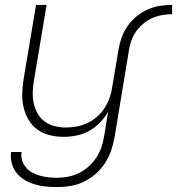

<svg xmlns="http://www.w3.org/2000/svg" viewBox="-20 -550 722 783"><path d="M212 213Q189 213 165.5 210.5Q142 208 120.5 201.5Q99 195 80 183.5Q61 172 47.5 155Q34 138 28 115.5Q22 93 25 70H68Q65 88 70.5 104.5Q76 121 86.5 133.5Q97 146 112 154Q127 162 143.5 166.5Q160 171 177.5 173Q195 175 212 175Q235 175 258 170.5Q281 166 302.5 155.5Q324 145 342 128.5Q360 112 373.5 91.5Q387 71 394 49Q401 27 405 4L421 -95Q408 -71 388 -50.5Q368 -30 344 -16.5Q320 -3 293 2.5Q266 8 240 8Q211 8 183.5 1.5Q156 -5 133.5 -21Q111 -37 97 -60.5Q83 -84 76.5 -111Q70 -138 70.5 -167.5Q71 -197 76 -226L127 -530H170L118 -219Q114 -196 113.5 -172.5Q113 -149 118 -127Q123 -105 134 -86Q145 -67 163 -54Q181 -41 203.5 -35.5Q226 -30 249 -30Q272 -30 294.5 -34.5Q317 -39 338 -49Q359 -59 377 -75Q395 -91 407.5 -111Q420 -131 427.5 -153Q435 -175 438 -197L463 -346Q467 -371 475.5 -395.5Q484 -420 499.5 -442.5Q515 -465 536 -482.5Q557 -500 581.5 -511Q606 -522 631 -526Q656 -530 682 -530V-492Q662 -492 641.5 -488.5Q621 -485 601.5 -476.5Q582 -468 565 -454Q548 -440 535.5 -422.5Q523 -405 516 -385.5Q509 -366 506 -346L447 11Q442 38 433 64.5Q424 91 408 115.5Q392 140 369.5 159.5Q347 179 321 191.5Q295 204 267.5 208.5Q240 213 212 213Z"/></svg>

Font: Iosevka Curly XLtEx
Style: Italic
Weight: 200
Width: 7
Italic angle: -9°
Monospace: yes
Designer: Belleve Invis
Foundry: Belleve Invis
Version: Version 11.1.0; ttfautohint (v1.8.3)